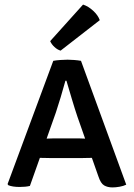

<svg xmlns="http://www.w3.org/2000/svg" viewBox="-20 -811 584 838"><path d="M206.5 -121Q200.5 -121 182.8 -121.5Q165 -122 154 -122L110.5 0.5Q92 5 65.5 5Q35 5 16.5 -2.5L13 -7.5L212.5 -545.5Q225.5 -548 243.5 -549.2Q261.5 -550.5 275 -550.5Q287 -550.5 303.5 -549.2Q320 -548 333.5 -545.5L531 -5Q519 1 502 4Q485 7 471 7Q449.5 7 434.5 -1.8Q419.5 -10.5 409.5 -41L381 -122Q371 -122 354 -121.5Q337 -121 331 -121ZM224 -320.5 183.5 -206Q194 -206.5 208.2 -206.8Q222.5 -207 228 -207H312Q317.5 -207 329.8 -206.8Q342 -206.5 351.5 -206L318 -301.5Q307 -334 293.5 -379.2Q280 -424.5 270 -458.5H265.5Q256.5 -426 244.8 -386.5Q233 -347 224 -320.5ZM342.5 -791Q365.5 -783.5 386.5 -764.2Q407.5 -745 415.5 -723L244.5 -590Q230.5 -594 217.8 -605.8Q205 -617.5 199 -631.5Z"/></svg>

Font: Signika SC
Style: Regular
Weight: 400
Designer: Anna Giedryś
Foundry: Anna Giedryś
Version: Version 2.000; ttfautohint (v1.8.3) -l 8 -r 50 -G 200 -x 9 -